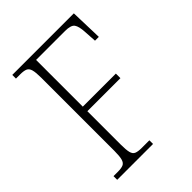

<svg xmlns="http://www.w3.org/2000/svg" viewBox="-206 -819 924 924"><g transform="rotate(-45 256.5 -357.0)"><path d="M43 0V-25H72Q96 -25 109 -30.5Q122 -36 127 -54Q132 -72 132 -108V-606Q132 -642 127 -660Q122 -678 109 -683.5Q96 -689 72 -689H43V-714H462L467 -549H441L437 -612Q435 -652 423.5 -668Q412 -684 372 -684H175V-366H400V-335H175V-109Q175 -72 179.5 -54Q184 -36 197 -30.5Q210 -25 235 -25H287V0Z"/></g></svg>

Font: Noto Serif SemiCondensed ExtraLight
Style: Regular
Weight: 200
Width: 4
Designer: Monotype Design Team
Foundry: Monotype Imaging Inc.
Version: Version 2.014